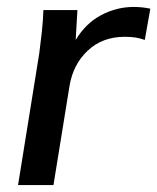

<svg xmlns="http://www.w3.org/2000/svg" viewBox="-20 -533 453 553"><path d="M32 0 93 -379Q97 -409 100.5 -441Q104 -473 105 -504H203L198 -418Q227 -466 271.5 -489.5Q316 -513 365 -513Q390 -513 413 -508L397 -418Q383 -423 370 -425Q357 -427 339 -427Q275 -427 232.5 -387Q190 -347 180 -284L134 0Z"/></svg>

Font: Winston Medium
Style: Italic
Weight: 500
Italic angle: -9°
Designer: Original fonts by Vernon Adams / Changes by Cristiano Sobral
Foundry: Original fonts by Vernon Adams / Changes by Cristiano Sobral
Version: Version 2.503;July 17, 2020;FontCreator 13.0.0.2655 64-bit